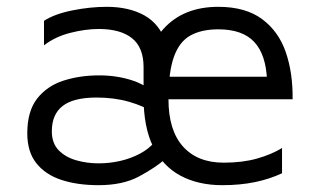

<svg xmlns="http://www.w3.org/2000/svg" viewBox="-20 -528 933 563"><path d="M465 -62Q435 -36 387.5 -10.5Q340 15 269 15Q207 15 160 -0.5Q113 -16 86.5 -49.5Q60 -83 60 -137Q60 -202 89 -239Q118 -276 166 -291.5Q214 -307 271 -307Q298 -307 323 -303Q348 -299 370 -291.5Q392 -284 411 -272L425 -200Q402 -217 358.5 -229.5Q315 -242 263 -242Q196 -242 164 -217.5Q132 -193 132 -143Q132 -108 152 -87.5Q172 -67 203.5 -58Q235 -49 269 -49Q301 -49 332 -56Q363 -63 389.5 -77Q416 -91 432 -110ZM401 -243V-331Q401 -389 367 -416Q333 -443 270 -443Q230 -443 185.5 -431.5Q141 -420 109 -395V-467Q140 -487 192 -497.5Q244 -508 293 -508Q326 -508 354 -501.5Q382 -495 404 -482.5Q426 -470 441.5 -450.5Q457 -431 465.5 -405.5Q474 -380 474 -348V-237Q474 -146 516.5 -98.5Q559 -51 636 -51Q691 -51 733.5 -63Q776 -75 807 -94V-20Q771 -3 727.5 6Q684 15 632 15Q561 15 509 -13Q457 -41 429 -98Q401 -155 401 -243ZM401 -250Q401 -379 459.5 -443.5Q518 -508 620 -508Q700 -508 748.5 -472Q797 -436 818 -375Q839 -314 838 -237H437L442 -303H791L763 -293Q760 -368 725.5 -405Q691 -442 620 -442Q571 -442 538.5 -424Q506 -406 490 -361.5Q474 -317 474 -237Z"/></svg>

Font: Maven Pro
Style: Regular
Weight: 400
Designer: Joe Prince
Foundry: Joe Prince
Version: Version 2.103